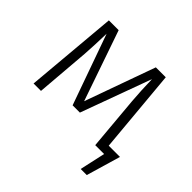

<svg xmlns="http://www.w3.org/2000/svg" viewBox="-162 -702 1026 1026"><g transform="rotate(45 351.5 -189.0)"><path d="M672 -49 615 145H569L601 0H534L507 -305Q501 -379 499 -464L353 -65H298L156 -464Q154 -379 149 -305L124 0H68L114 -523H188L326 -124L469 -523H544L587 -49Z"/></g></svg>

Font: Fira Sans Light
Style: Regular
Weight: 300
Designer: bBox Type GmbH & Carrois Corporate GbR & Edenspiekermann AG
Foundry: bBox Type GmbH & Carrois Corporate GbR & Edenspiekermann AG
Version: Version 4.301